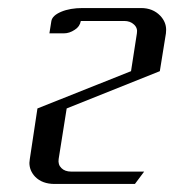

<svg xmlns="http://www.w3.org/2000/svg" viewBox="-20 -458 434 478"><path d="M53.2 -52.7Q53.2 -55.2 54.2 -62L73.2 -188L306.2 -280.8L320.8 -375Q323.2 -388.2 313.5 -397Q304.2 -405.8 289.1 -405.8H181.2Q178.7 -391.6 166 -383.8Q152.8 -375 139.2 -375H103L107.9 -405.8Q110.4 -419.4 132.3 -428.7Q154.3 -438 186 -438H331.1Q360.4 -438 378.9 -418.9Q393.6 -403.3 393.6 -383.8Q393.6 -377.9 393.1 -375L377.9 -280.8L146 -188L126 -62Q124 -48.3 132.8 -39.6Q141.6 -30.8 157.2 -30.8H338.9L315.9 0H116.2Q85 0 67.4 -18.1Q53.2 -33.2 53.2 -52.7Z"/></svg>

Font: Hhenum
Style: Italic
Weight: 400
Designer: T. Christopher White
Version: Version 1.0